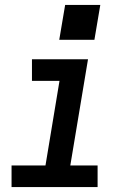

<svg xmlns="http://www.w3.org/2000/svg" viewBox="-20 -761 540 781"><path d="M27 0V-88H165L222 -432H110V-520H338L266 -88H377V0ZM221 -599 245 -741H388L364 -599Z"/></svg>

Font: Iosevka SS04 Semibold
Style: Italic
Weight: 600
Italic angle: -9°
Monospace: yes
Designer: Belleve Invis
Foundry: Belleve Invis
Version: Version 19.0.0; ttfautohint (v1.8.4)